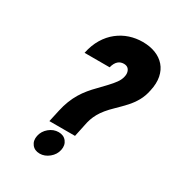

<svg xmlns="http://www.w3.org/2000/svg" viewBox="-175 -817 863 941"><g transform="rotate(30 257.0 -346.5)"><path d="M136 -521H278Q281 -534 286.5 -544Q292 -554 299 -560Q306 -566 314 -568.5Q322 -571 330 -571Q344 -571 352.5 -564.5Q361 -558 364.5 -545.5Q368 -533 364 -517Q360 -499 347 -481Q334 -463 315.5 -443.5Q297 -424 275 -401Q257 -383 240.5 -363Q224 -343 210.5 -320.5Q197 -298 186.5 -271.5Q176 -245 169 -213L154 -145H299L313 -211Q317 -233 323 -250.5Q329 -268 338.5 -285Q348 -302 363 -320.5Q378 -339 401 -361Q427 -386 448.5 -409.5Q470 -433 485.5 -460.5Q501 -488 508 -523Q518 -567 511 -602Q504 -637 483 -661Q462 -685 430 -697.5Q398 -710 357 -710Q319 -710 284 -698.5Q249 -687 219 -663.5Q189 -640 167.5 -604.5Q146 -569 136 -521ZM221 -121Q192 -121 168 -101Q144 -81 138 -52Q132 -23 147.5 -3Q163 17 192 17Q220 17 244.5 -3Q269 -23 275 -52Q281 -81 265.5 -101Q250 -121 221 -121Z"/></g></svg>

Font: Advent Pro ExtraBold
Style: Italic
Weight: 800
Italic angle: -12°
Version: Version 3.000